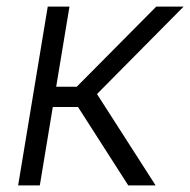

<svg xmlns="http://www.w3.org/2000/svg" viewBox="-20 -559 574 579"><path d="M34.7 0 124 -539.1H189.5L149.4 -297.4H211.4L451.2 -539.1H533.7L272.5 -275.4L449.2 0H366.7L215.3 -236.3H139.2L100.1 0Z"/></svg>

Font: Inter 18pt Light
Style: Italic
Weight: 300
Italic angle: -9.3988°
Designer: Rasmus Andersson
Foundry: rsms
Version: Version 4.001;git-66647c0bb